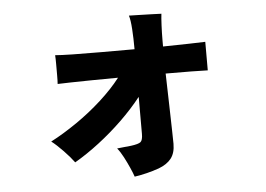

<svg xmlns="http://www.w3.org/2000/svg" viewBox="-49 -643 1097 791"><g transform="rotate(-5 500.0 -247.5)"><path d="M477 84Q472 69 462 46.5Q452 24 440 1Q428 -22 415 -38Q426 -39 443 -41Q460 -43 473 -44Q504 -48 513 -55.5Q522 -63 522 -89V-242Q485 -195 438 -149.5Q391 -104 339.5 -64.5Q288 -25 238 4Q222 -18 195 -46Q168 -74 147 -90Q199 -117 255 -155.5Q311 -194 360.5 -239Q410 -284 444 -328Q386 -328 334.5 -327Q283 -326 246 -325.5Q209 -325 194 -324Q195 -337 195 -360.5Q195 -384 195 -407Q195 -430 194 -443Q216 -441 267 -440Q318 -439 385 -439Q452 -439 522 -439V-443Q522 -484 519.5 -522.5Q517 -561 511 -579Q524 -579 550.5 -578Q577 -577 604.5 -576.5Q632 -576 645 -575Q643 -559 641.5 -527.5Q640 -496 640 -465V-440Q700 -441 747 -442Q794 -443 815 -444V-326Q793 -327 746.5 -327.5Q700 -328 641 -328Q643 -256 644.5 -194.5Q646 -133 647 -91Q648 -49 648 -37Q648 1 630.5 23.5Q613 46 578 59Q552 68 527.5 74Q503 80 477 84Z"/></g></svg>

Font: Zen Kaku Gothic Antique Black
Style: Regular
Weight: 900
Designer: Yoshimichi Ohira
Foundry: Positype
Version: Version 1.001